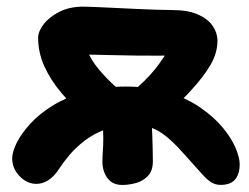

<svg xmlns="http://www.w3.org/2000/svg" viewBox="-20 -536 735 567"><path d="M631.6 10Q615.4 10 603.1 1.9Q590.8 -6.2 579.4 -19.1Q568 -32 555 -46.2Q532 -72.2 511.6 -94.4Q491.2 -116.6 470.7 -133.3Q450.2 -150 426.9 -158.8Q403.6 -167.6 375.6 -167.6Q329 -167.6 293 -154.5Q257 -141.4 230 -120.6Q203 -99.8 183.9 -76.8Q164.8 -53.8 152.4 -34.4Q140 -15.2 123 -4.1Q106 7 87.6 7Q59.8 7 37.9 -15.7Q16 -38.4 16 -68.8Q16 -87.2 29.3 -114.1Q42.6 -141 69 -170.1Q95.4 -199.2 135.5 -224.1Q175.6 -249 229.4 -264.7Q283.2 -280.4 350.8 -280.4Q421.8 -280.4 477.1 -263Q532.4 -245.6 572.2 -218Q612 -190.4 637.8 -159.2Q663.6 -128 675.7 -99.2Q687.8 -70.4 687.8 -51Q687.8 -21.4 674 -5.7Q660.2 10 631.6 10ZM341 10.2Q312.2 10.2 297.3 -10.1Q282.4 -30.4 282.4 -59Q282.4 -74 283.7 -90.3Q285 -106.6 285 -127.2Q285 -153.4 282.9 -174.5Q280.8 -195.6 280.8 -199.6Q280.8 -222.6 299.3 -235.9Q317.8 -249.2 342.2 -249.2Q374.6 -249.2 398.2 -239.8Q421.8 -230.4 424.2 -212.2Q425 -209.2 426.1 -197.7Q427.2 -186.2 428.2 -169.9Q429.2 -153.6 429.8 -134.1Q430.4 -114.6 430.9 -95.2Q431.4 -75.8 431.4 -59.2Q431.4 -31.2 416.3 -15.9Q401.2 -0.6 380.5 4.8Q359.8 10.2 341 10.2ZM440.4 -161.8 361 -256.6Q411.8 -298.6 439.1 -333.2Q466.4 -367.8 480.4 -396.8L500.8 -372.4Q479.6 -371.8 448.1 -371.6Q416.6 -371.4 381.2 -371.9Q345.8 -372.4 312.3 -373.2Q278.8 -374 252.5 -374.5Q226.2 -375 213.6 -375.4L230.6 -401.4Q236.8 -387 246.8 -367.5Q256.8 -348 282 -319.3Q307.2 -290.6 360 -246L234.4 -184.4Q193.6 -223.4 161.3 -261.7Q129 -300 110.8 -340.6Q92.6 -381.2 92.6 -424.2Q92.6 -443.4 109.1 -464.7Q125.6 -486 155.5 -501.2Q185.4 -516.4 226.2 -516.4Q236.6 -516.4 259.9 -515.4Q283.2 -514.4 313.7 -512.9Q344.2 -511.4 376.8 -509.9Q409.4 -508.4 438.4 -507.4Q467.4 -506.4 487 -506.4Q535.4 -506.4 564.9 -493.1Q594.4 -479.8 608.3 -459.2Q622.2 -438.6 622.2 -415.8Q622.2 -380.2 602.2 -345.2Q582.2 -310.2 542.1 -266.8Q502 -223.4 440.4 -161.8Z"/></svg>

Font: Shantell Sans Light
Style: Regular
Weight: 300
Designer: Stephen Nixon, Anya Danilova, Shantell Martin
Foundry: Arrow Type
Version: Version 1.011;[c5ecc13dd]